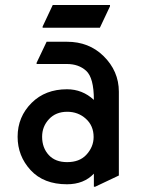

<svg xmlns="http://www.w3.org/2000/svg" viewBox="-20 -710 558 750"><path d="M444.3 -24.4 351.6 19.5H346.7V-31.7Q307.6 9.8 241.7 9.8Q150.4 9.8 99.6 -45.4Q48.8 -100.6 48.8 -175.8Q48.8 -253.9 104 -308.6Q157.2 -361.3 241.7 -361.3Q301.8 -361.3 346.7 -319.8Q346.7 -406.2 316.4 -433.6Q287.1 -460 241.7 -460H123V-464.8L162.1 -546.9H241.7Q327.1 -546.9 383.8 -491.7Q444.3 -432.6 444.3 -351.6ZM144.5 -175.8Q144.5 -132.3 170.9 -104Q196.3 -76.7 242.2 -76.7Q290 -76.7 316.4 -104.5Q345.7 -135.7 345.7 -174.8Q345.7 -218.8 315.4 -246.1Q285.2 -273.4 242.7 -273.4Q198.2 -273.4 171.4 -244.6Q144.5 -215.8 144.5 -175.8ZM146.5 -601.6V-606.4L186 -690.4H409.7V-685.5L370.1 -601.6Z"/></svg>

Font: Nova Round
Style: Book
Weight: 400
Version: Version 2.000